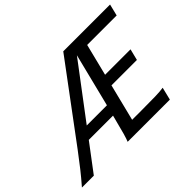

<svg xmlns="http://www.w3.org/2000/svg" viewBox="-136 -962 1225 1225"><g transform="rotate(-45 476.5 -349.5)"><path d="M594.2 -327.6 532.2 -79.1H612.3Q696.3 -79.1 741.5 -80.3Q786.6 -81.5 814.5 -85.9L793.5 0H412.6Q419.9 -16.6 430.7 -54.2Q441.4 -91.8 464.8 -184.1H246.1L107.4 0H0Q42.5 -48.8 75.4 -90.6Q108.4 -132.3 152.3 -190.9L530.3 -698.7H952.6L933.1 -619.6H667L613.3 -404.3H842.8L823.7 -327.6ZM574.2 -619.6 301.8 -258.3H483.9Z"/></g></svg>

Font: Lesson One
Style: Italic
Weight: 400
Italic angle: -14°
Designer: But Ko, Victor Gaultney, Annie Olsen, Julie Remington, Don Collingsworth, Eric Hays, Becca Hirsbrunner
Version: Version 1.100